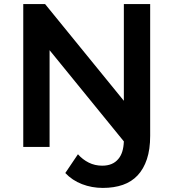

<svg xmlns="http://www.w3.org/2000/svg" viewBox="-20 -720 850 941"><path d="M94 0V-700H201L587 -226V-700H716V-54Q716 12 700 60Q684 108 654.5 139.5Q625 171 582 186Q539 201 484 201Q430 201 382 182.5Q334 164 300 128L362 36Q385 62 415 77Q445 92 481 92Q533 92 560 59Q585 30 587 -27L223 -474V0Z"/></svg>

Font: Montserrat Thin SemiBold
Style: Regular
Weight: 600
Version: Version 9.000